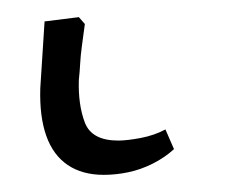

<svg xmlns="http://www.w3.org/2000/svg" viewBox="-20 24 275 224"><path d="M101 228Q76 228 59 216.5Q42 205 34 182.5Q26 160 27 127L32 49L72 44L79 52Q77 67 75.5 78Q74 89 73.5 98.5Q73 108 72 117Q71 146 79 167Q87 188 118 188Q128 188 144 185Q160 182 173 175L183 198Q172 208 158 215Q144 222 129.5 225Q115 228 101 228Z"/></svg>

Font: Literata ExtraLight
Style: Italic
Weight: 250
Italic angle: -2°
Designer: Latin by Veronika Burian and Jose Scaglione. Greek by Irene Vlachou. Cyrillic by Vera Evstafieva
Foundry: TypeTogether
Version: Version 3.002